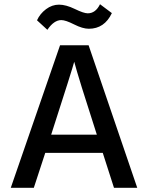

<svg xmlns="http://www.w3.org/2000/svg" viewBox="-20 -888 700 908"><path d="M270 -793Q235 -793 204 -747L155 -792Q169 -823 197.5 -844.5Q226 -866 259 -866Q292 -866 334 -845.5Q376 -825 395 -825Q432 -825 453 -868L509 -826Q474 -752 400 -752Q371 -752 330.5 -772.5Q290 -793 270 -793ZM140 0H31L264 -674H399L629 0H519L466 -165H194ZM331 -596Q324 -567 222 -251H438Q351 -520 331 -596Z"/></svg>

Font: Hind Mysuru Medium
Style: Regular
Weight: 500
Designer: Manushi Parikh, Hitesh Malaviya
Foundry: Indian Type Foundry
Version: Version 0.703;PS 1.0;hotconv 1.0.86;makeotf.lib2.5.63406